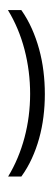

<svg xmlns="http://www.w3.org/2000/svg" viewBox="-20 -929 341 1204"><path d="M261.2 -338.9Q261.2 -266.6 252.4 -196.5Q243.7 -126.5 225.3 -60.5Q207 5.4 179.4 65.4Q151.9 125.5 113.8 178.2H30.8Q64.5 123 90.3 61.3Q116.2 -0.5 133.8 -66.7Q151.4 -132.8 160.2 -201.7Q168.9 -270.5 168.9 -340.3Q168.9 -482.9 133.8 -617.9Q98.6 -752.9 29.8 -865.7H113.8Q151.9 -811.5 179.4 -749.8Q207 -688 225.3 -621.1Q243.7 -554.2 252.4 -483.2Q261.2 -412.1 261.2 -338.9ZM220.2 -780.3ZM215.3 -908.7ZM92.8 -65.9ZM103.5 255.4Z"/></svg>

Font: Noto Sans Malayalam UI
Style: Regular
Weight: 400
Designer: Monotype Design team
Foundry: Monotype Imaging Inc.
Version: Version 1.03